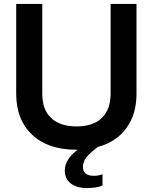

<svg xmlns="http://www.w3.org/2000/svg" viewBox="-20 -749 773 972"><path d="M366 9Q223 9 142.5 -67Q62 -143 62 -274V-729H194V-275Q194 -193 239.5 -151Q285 -109 367 -109Q452 -109 496 -152.5Q540 -196 540 -275V-729H671V-274Q671 -170 619.5 -100Q568 -30 475 -5Q436 25 418 47Q400 69 400 95Q400 141 455 141Q480 141 499 133V190Q469 203 420 203Q368 203 338 179.5Q308 156 308 115Q308 57 373 9Z"/></svg>

Font: Mona Sans SemiBold
Style: Regular
Weight: 600
Designer: Deni Anggara
Foundry: GitHub
Version: Version 2.000;Glyphs 3.2.3 (3260)